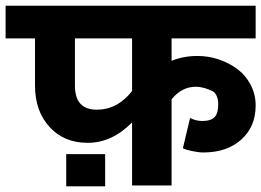

<svg xmlns="http://www.w3.org/2000/svg" viewBox="-55 -653 924 679"><path d="M-35.2 -632.8H849.1V-517.1H551.8V-438Q593.3 -455.1 644 -455.1Q682.1 -455.1 718.5 -442.9Q754.9 -430.7 784.2 -408.9Q813.5 -387.2 831.3 -353.3Q849.1 -319.3 849.1 -279.8Q849.1 -205.1 798.3 -159.4Q747.6 -113.8 664.1 -113.8Q647.9 -113.8 624.5 -118.7Q601.1 -123.5 591.8 -128.9L617.2 -235.8Q638.2 -225.1 660.2 -225.1Q690.9 -225.1 703.9 -238.8Q716.8 -252.4 716.8 -285.2Q716.8 -312.5 701.2 -328.1Q667.5 -346.2 637.2 -346.2Q587.9 -346.2 551.8 -301.8V2.9H412.1V-220.2Q341.3 -147.9 254.9 -147.9Q171.4 -147.9 120.1 -204.1Q68.8 -260.3 68.8 -350.1V-517.1H-35.2ZM287.1 -265.1Q360.4 -265.1 412.1 -331.1V-517.1H210V-350.1Q210 -265.1 287.1 -265.1ZM316.9 5.9H179.2V-107.9H316.9Z"/></svg>

Font: LT Superior
Style: Bold
Weight: 400
Designer: Daniel Lyons
Foundry: LyonsType
Version: Version 1.000